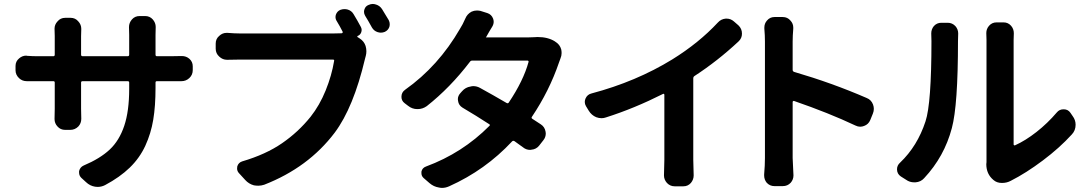

<svg xmlns="http://www.w3.org/2000/svg" viewBox="-20 -875 5383 947"><path d="M747.1 -605.5Q747.1 -597.7 753.9 -597.7H821.3Q852.5 -597.7 874 -598.6Q875 -598.6 877 -598.6Q898.4 -598.6 914.1 -585Q930.7 -570.3 930.7 -547.9V-529.3Q930.7 -505.9 914.1 -490.2Q897.5 -474.6 875 -474.6Q874 -474.6 874 -474.6Q850.6 -474.6 821.3 -474.6H753.9Q747.1 -474.6 747.1 -467.8V-442.4Q747.1 -351.6 735.8 -284.2Q724.6 -216.8 696.8 -156.2Q668.9 -95.7 620.1 -48.3Q571.3 -1 498 38.1Q480.5 46.9 461.9 46.9Q456.1 46.9 449.2 45.9Q423.8 42 404.3 23.4L380.9 2Q370.1 -8.8 370.1 -23.4Q370.1 -27.3 370.1 -31.2Q375 -50.8 392.6 -58.6Q473.6 -92.8 521 -137.2Q568.4 -181.6 592.8 -254.4Q617.2 -327.1 617.2 -436.5V-467.8Q617.2 -474.6 609.4 -474.6H387.7Q379.9 -474.6 379.9 -467.8V-338.9L380.9 -289.1Q380.9 -266.6 366.2 -251Q349.6 -234.4 326.2 -234.4H301.8Q278.3 -234.4 263.7 -251Q249 -266.6 249 -288.1L250 -338.9V-467.8Q250 -474.6 243.2 -474.6H165Q138.7 -474.6 114.3 -474.6Q113.3 -474.6 112.3 -474.6Q89.8 -474.6 74.2 -489.3Q56.6 -505.9 56.6 -528.3V-549.8Q56.6 -572.3 74.2 -586.9Q89.8 -600.6 109.4 -600.6Q111.3 -600.6 114.3 -599.6Q139.6 -597.7 165 -597.7H243.2Q250 -597.7 250 -605.5V-697.3L249 -733.4Q249 -753.9 263.7 -769.5Q278.3 -787.1 301.8 -787.1H328.1Q351.6 -787.1 366.2 -769.5Q380.9 -753.9 380.9 -732.4L379.9 -696.3V-605.5Q379.9 -597.7 387.7 -597.7H609.4Q617.2 -597.7 617.2 -605.5V-703.1L616.2 -741.2Q616.2 -762.7 630.9 -779.3Q645.5 -795.9 668.9 -795.9H695.3Q718.8 -795.9 733.4 -779.3Q748 -762.7 748 -742.2L747.1 -703.1Z M1759.8 -742.2Q1766.6 -729.5 1761.7 -715.8Q1756.8 -702.1 1743.2 -697.3Q1742.2 -696.3 1742.2 -694.8Q1742.2 -693.4 1743.2 -692.4L1753.9 -685.5Q1775.4 -671.9 1783.2 -648.4Q1787.1 -634.8 1787.1 -622.1Q1787.1 -610.4 1784.2 -599.6Q1781.2 -588.9 1780.3 -585Q1723.6 -344.7 1630.9 -220.7Q1501 -48.8 1283.2 36.1Q1268.6 41 1253.9 41Q1243.2 41 1232.4 39.1Q1207 32.2 1189.5 12.7L1158.2 -21.5Q1149.4 -31.2 1149.4 -43.9Q1149.4 -48.8 1150.4 -54.7Q1156.2 -73.2 1174.8 -79.1Q1291 -113.3 1371.1 -168.5Q1451.2 -223.6 1511.7 -298.8Q1556.6 -355.5 1586.4 -429.2Q1616.2 -502.9 1627.9 -574.2Q1629.9 -581.1 1622.1 -581.1H1163.1Q1133.8 -581.1 1101.6 -580.1Q1100.6 -580.1 1099.6 -580.1Q1078.1 -580.1 1061.5 -595.7Q1043.9 -611.3 1043.9 -634.8V-660.2Q1043.9 -683.6 1061.5 -698.2Q1077.1 -712.9 1097.7 -712.9Q1099.6 -712.9 1101.6 -712.9Q1138.7 -710 1163.1 -710H1626Q1650.4 -710 1666 -710.9Q1668.9 -711.9 1669.9 -713.9Q1670.9 -715.8 1669.9 -718.8Q1656.2 -746.1 1640.6 -771.5Q1634.8 -780.3 1634.8 -791Q1634.8 -796.9 1636.7 -802.7Q1642.6 -819.3 1658.2 -826.2Q1668.9 -830.1 1678.7 -830.1Q1686.5 -830.1 1694.3 -828.1Q1713.9 -822.3 1723.6 -805.7Q1742.2 -775.4 1759.8 -742.2ZM1781.2 -796.9Q1775.4 -806.6 1775.4 -816.4Q1775.4 -822.3 1777.3 -828.1Q1782.2 -844.7 1797.9 -850.6Q1808.6 -855.5 1818.4 -855.5Q1826.2 -855.5 1835 -852.5Q1853.5 -846.7 1864.3 -830.1Q1879.9 -804.7 1897.5 -775.4Q1902.3 -765.6 1902.3 -755.9Q1902.3 -749 1900.4 -742.2Q1894.5 -725.6 1877.9 -717.8Q1868.2 -713.9 1858.4 -713.9Q1850.6 -713.9 1841.8 -716.8Q1824.2 -722.7 1814.5 -739.3Q1795.9 -773.4 1781.2 -796.9Z M2611.3 -691.4Q2622.1 -692.4 2631.8 -692.4Q2682.6 -692.4 2716.8 -670.9L2720.7 -668Q2741.2 -655.3 2748 -631.8Q2750 -623 2750 -613.3Q2750 -599.6 2744.1 -585.9Q2740.2 -576.2 2737.3 -567.4Q2689.5 -426.8 2603.5 -298.8Q2599.6 -293 2605.5 -289.1Q2627 -275.4 2647.5 -261.7Q2667 -249 2670.9 -225.6Q2671.9 -220.7 2671.9 -216.8Q2671.9 -198.2 2660.2 -183.6L2639.6 -157.2Q2625 -138.7 2601.6 -136.7Q2597.7 -135.7 2594.7 -135.7Q2575.2 -135.7 2559.6 -148.4Q2540 -162.1 2517.6 -178.7Q2510.7 -182.6 2505.9 -177.7Q2374 -36.1 2195.3 43.9Q2177.7 51.8 2160.2 51.8Q2152.3 51.8 2144.5 49.8Q2119.1 45.9 2098.6 28.3L2069.3 2.9Q2058.6 -6.8 2058.6 -20.5Q2058.6 -24.4 2058.6 -28.3Q2062.5 -46.9 2081.1 -53.7Q2260.7 -120.1 2393.6 -253.9Q2399.4 -258.8 2392.6 -262.7Q2328.1 -304.7 2261.7 -343.8Q2242.2 -355.5 2239.3 -377Q2238.3 -381.8 2238.3 -385.7Q2238.3 -402.3 2251 -416L2258.8 -424.8Q2275.4 -444.3 2300.8 -448.2Q2307.6 -450.2 2314.5 -450.2Q2332 -450.2 2347.7 -441.4Q2410.2 -407.2 2478.5 -367.2Q2485.4 -363.3 2489.3 -369.1Q2561.5 -476.6 2586.9 -569.3Q2587.9 -571.3 2586.4 -573.7Q2585 -576.2 2582 -576.2H2309.6Q2301.8 -576.2 2297.9 -570.3Q2200.2 -442.4 2085 -351.6Q2064.5 -336.9 2040 -336.9Q2039.1 -336.9 2038.1 -336.9Q2012.7 -336.9 1992.2 -353.5L1975.6 -366.2Q1960 -377.9 1960 -397.5Q1960 -419.9 1978.5 -432.6Q2142.6 -548.8 2249 -733.4Q2261.7 -752.9 2275.4 -784.2Q2284.2 -805.7 2305.7 -817.4Q2318.4 -823.2 2332 -823.2Q2340.8 -823.2 2349.6 -821.3L2383.8 -810.5Q2404.3 -803.7 2412.1 -783.2Q2415 -775.4 2415 -767.6Q2415 -755.9 2408.2 -744.1Q2396.5 -725.6 2377.9 -692.4Q2377 -691.4 2376 -690.4H2581.1Q2595.7 -690.4 2611.3 -691.4Z M3405.3 -500Q3399.4 -496.1 3399.4 -488.3V-86.9L3401.4 -9.8Q3401.4 10.7 3387.7 27.3Q3373 43.9 3350.6 43.9H3307.6Q3285.2 43.9 3269.5 27.3Q3254.9 10.7 3254.9 -9.8L3256.8 -86.9V-407.2Q3256.8 -410.2 3254.9 -411.6Q3252.9 -413.1 3251 -412.1Q3107.4 -339.8 2968.8 -295.9Q2958 -292 2947.3 -292Q2933.6 -292 2920.9 -296.9Q2897.5 -306.6 2883.8 -329.1L2870.1 -351.6Q2864.3 -361.3 2864.3 -372.1Q2864.3 -380.9 2868.2 -389.6Q2877 -409.2 2897.5 -414.1Q3118.2 -472.7 3295.9 -582Q3426.8 -663.1 3520.5 -763.7Q3536.1 -781.2 3559.6 -783.2Q3561.5 -783.2 3563.5 -783.2Q3584 -783.2 3599.6 -769.5L3622.1 -750Q3639.6 -733.4 3639.6 -709Q3639.6 -686.5 3623 -670.9Q3519.5 -574.2 3405.3 -500Z M4254.9 -391.6Q4277.3 -382.8 4286.1 -359.4Q4290 -348.6 4290 -337.9Q4290 -326.2 4285.2 -314.5L4272.5 -283.2Q4263.7 -261.7 4242.2 -253.9Q4232.4 -250 4222.7 -250Q4210.9 -250 4199.2 -255.9Q4069.3 -317.4 3896.5 -377Q3893.6 -377.9 3891.6 -376Q3889.6 -374 3889.6 -372.1V-95.7L3893.6 -9.8Q3893.6 10.7 3879.9 26.4Q3864.3 43 3840.8 43H3799.8Q3777.3 43 3761.7 26.4Q3749 10.7 3749 -9.8Q3749 -11.7 3749 -14.6Q3752.9 -59.6 3752.9 -95.7V-669.9Q3752.9 -701.2 3750 -733.4Q3750 -736.3 3750 -739.3Q3750 -758.8 3762.7 -773.4Q3777.3 -791 3799.8 -791H3840.8Q3864.3 -791 3878.9 -773.4Q3892.6 -758.8 3892.6 -739.3Q3892.6 -736.3 3892.6 -733.4Q3889.6 -698.2 3889.6 -669.9V-530.3Q3889.6 -523.4 3896.5 -520.5Q4084 -465.8 4254.9 -391.6Z M4538.1 3.9Q4521.5 22.5 4495.1 24.4Q4492.2 24.4 4489.3 24.4Q4466.8 24.4 4449.2 11.7L4422.9 -4.9Q4404.3 -17.6 4404.3 -40Q4404.3 -59.6 4419.9 -73.2Q4504.9 -154.3 4544.9 -276.4Q4574.2 -365.2 4574.2 -671.9L4573.2 -710Q4573.2 -730.5 4585.9 -746.1Q4600.6 -762.7 4623 -762.7H4654.3Q4676.8 -762.7 4692.4 -746.1Q4706.1 -730.5 4706.1 -710L4705.1 -672.9Q4705.1 -355.5 4674.8 -243.2Q4637.7 -102.5 4538.1 3.9ZM4965.8 16.6Q4946.3 27.3 4922.9 27.3Q4921.9 27.3 4920.9 27.3Q4896.5 27.3 4879.9 12.7Q4844.7 -16.6 4844.7 -65.4Q4844.7 -70.3 4845.7 -75.2Q4845.7 -85.9 4845.7 -95.7V-678.7L4844.7 -711.9Q4844.7 -732.4 4858.4 -748Q4873 -764.6 4895.5 -764.6H4929.7Q4952.1 -764.6 4966.8 -748Q4980.5 -732.4 4980.5 -710.9L4979.5 -677.7V-162.1Q4979.5 -160.2 4981.9 -158.7Q4984.4 -157.2 4986.3 -158.2Q5038.1 -181.6 5092.3 -224.1Q5146.5 -266.6 5192.4 -320.3Q5205.1 -335.9 5225.6 -335.9Q5226.6 -335.9 5226.6 -335.9Q5248 -335.9 5259.8 -318.4L5270.5 -302.7Q5285.2 -283.2 5285.2 -259.8Q5285.2 -231.4 5266.6 -211.9Q5206.1 -145.5 5123.5 -83.5Q5041 -21.5 4965.8 16.6Z"/></svg>

Font: Gen Jyuu Gothic P Bold
Style: Bold
Weight: 700
Designer: [Source Han Sans]
Ryoko NISHIZUKA  (kana & ideographs); Paul D. Hunt (Latin, Greek & Cyrillic); Wenlong ZHANG  (bopomofo
Version: Version 1.002.20150607